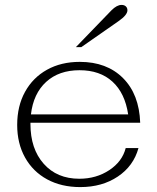

<svg xmlns="http://www.w3.org/2000/svg" viewBox="-20 -752 641 782"><path d="M492 -149H544Q524 -76 460 -33Q396 10 307 10Q230 10 172 -21.5Q114 -53 82 -110.5Q50 -168 50 -243Q50 -320 82 -378Q114 -436 171.5 -468Q229 -500 305 -500Q415 -500 481 -434Q547 -368 551 -252H104V-247Q104 -146 158 -85Q212 -24 303 -24Q372 -24 425 -59Q478 -94 492 -149ZM106 -286H502Q489 -373 438 -419.5Q387 -466 304 -466Q220 -466 168 -418.5Q116 -371 106 -286ZM434 -710Q456 -732 475 -732Q486 -732 492.5 -726Q499 -720 499 -710Q499 -691 463 -666L311 -560H289Z"/></svg>

Font: Fahkwang ExtraLight
Style: Regular
Weight: 275
Designer: Suppakit Chalermlarp | Katatrad Co.,Ltd.
Foundry: Cadson Demak Co.,Ltd.
Version: Version 1.000; ttfautohint (v1.6)